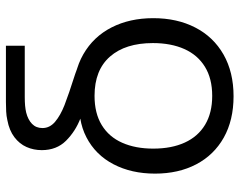

<svg xmlns="http://www.w3.org/2000/svg" viewBox="-98 -676 789 632"><g transform="rotate(-90 296.0 -360.5)"><path d="M294.7 14.3Q216 14.3 158.6 -17.9Q101.2 -50.2 70.6 -108.6Q40 -167 40 -244.3Q40 -321.8 70.9 -381Q101.8 -440.2 159.7 -470.1Q217.5 -500 295.7 -491.7V-513.3Q375.2 -513.3 432.9 -480.2Q490.7 -447 521.2 -387.3Q551.7 -327.7 551.7 -250Q551.7 -171.5 520.9 -111.8Q490.2 -52 432.1 -18.8Q374 14.3 294.7 14.3ZM296 -56Q352.7 -56 391.6 -79.9Q430.5 -103.8 450.1 -147.7Q469.7 -191.5 469.7 -251.3Q469.7 -341.7 425.2 -392.5Q380.7 -443.3 296 -443.3Q238.7 -443.3 199.8 -419.6Q160.8 -395.8 141.6 -352.2Q122.3 -308.7 122.3 -250Q122.3 -189.8 142.2 -146.3Q162 -102.8 200.9 -79.4Q239.8 -56 296 -56ZM368 -445.3Q360.7 -448 349.8 -450.9Q339 -453.8 328.5 -456.7Q264 -473.3 221.6 -489.8Q179.2 -506.2 148.2 -537.2Q117.3 -568.3 117.3 -617Q117.3 -643.8 127.6 -667.1Q137.8 -690.3 160 -707.2Q182.2 -724 216 -730.3Q230 -733.5 244.7 -734.2Q259.3 -735 275.7 -735H461V-673H292Q276.2 -673 263.9 -671.9Q251.7 -670.8 241 -668.3Q217.3 -662.3 203.7 -649Q190 -635.7 190 -614.7Q190 -590.7 210.6 -573.2Q231.2 -555.7 265.4 -542.2Q299.7 -528.8 368 -507Q384 -501.5 396.3 -496.7Z"/></g></svg>

Font: Manrope
Style: Regular
Weight: 400
Designer: Mikhail Sharanda
Foundry: Mikhail Sharanda
Version: Version 4.503